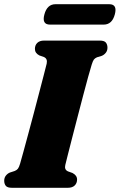

<svg xmlns="http://www.w3.org/2000/svg" viewBox="-20 -893 569 913"><path d="M290.5 -108.5Q285 -86 303.5 -78L324.5 -70.5Q346.5 -59 346.5 -39.5Q346.5 -22 335.2 -11Q324 0 302.5 0H37Q15 0 7.5 -9.5Q0 -19 0 -33.5Q0 -48 8 -58Q16 -68 27 -72.5L50 -80Q60 -84 65.2 -90.8Q70.5 -97.5 75.5 -114.5Q81 -133.5 91.2 -170.8Q101.5 -208 114.2 -255.5Q127 -303 140.5 -353.8Q154 -404.5 166.2 -451.8Q178.5 -499 188 -535.5Q197.5 -572 202 -590.5Q207 -614 188.5 -622L167 -629.5Q146 -640.5 146 -660.5Q146 -678 157.2 -689Q168.5 -700 189.5 -700H454Q476 -700 483.5 -690.5Q491 -681 491 -666.5Q491 -652 483 -642Q475 -632 464 -627.5L441 -620.5Q431 -616 426.2 -609.5Q421.5 -603 416 -585.5Q410 -566.5 399.2 -527.5Q388.5 -488.5 375.2 -438Q362 -387.5 348.2 -334.5Q334.5 -281.5 322.2 -234Q310 -186.5 301.5 -152.8Q293 -119 290.5 -108.5ZM191 -824Q204 -873 244 -873H499.5Q539 -873 526 -824.5Q513 -776 473 -776H218Q178 -776 191 -824Z"/></svg>

Font: Fraunces 72pt Soft Black
Style: Italic
Weight: 900
Italic angle: -16°
Version: Version 1.000;[b76b70a41]